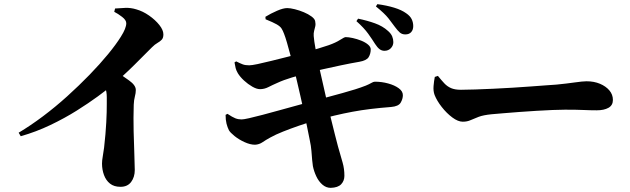

<svg xmlns="http://www.w3.org/2000/svg" viewBox="-20 -846 3040 926"><path d="M70 -206Q127 -240 187 -285Q247 -330 304 -381.5Q361 -433 411.5 -485Q462 -537 501 -584.5Q540 -632 563 -669Q589 -710 589 -734Q589 -749 569 -764.5Q549 -780 531 -789L535 -805Q558 -807 584.5 -808Q611 -809 637 -801Q669 -792 699 -771Q729 -750 748.5 -725.5Q768 -701 768 -680Q768 -663 760 -654.5Q752 -646 739.5 -639Q727 -632 713 -618Q679 -584 628 -533Q577 -482 516 -431Q494 -412 451 -380.5Q408 -349 350 -312.5Q292 -276 223 -243Q154 -210 80 -189ZM561 55Q530 55 510.5 39.5Q491 24 481.5 -2Q472 -28 472 -57Q472 -72 475.5 -91Q479 -110 482 -134Q486 -168 488.5 -198.5Q491 -229 492.5 -255.5Q494 -282 494.5 -304.5Q495 -327 495 -345.5Q495 -364 495 -377Q495 -404 487.5 -423Q480 -442 468 -462L527 -511Q570 -481 602.5 -458Q635 -435 635 -412Q635 -397 630.5 -380.5Q626 -364 625 -341Q623 -277 624.5 -213Q626 -149 628 -99.5Q630 -50 630 -26Q630 8 612.5 31.5Q595 55 561 55Z M1834 -601Q1821 -601 1810.5 -609Q1800 -617 1789 -634Q1776 -655 1756 -683Q1736 -711 1699 -744L1707 -756Q1751 -747 1788.5 -733.5Q1826 -720 1851 -697Q1866 -684 1871.5 -670.5Q1877 -657 1877 -643Q1877 -626 1865 -613.5Q1853 -601 1834 -601ZM1575 60Q1553 60 1535 44.5Q1517 29 1505.5 4.5Q1494 -20 1489 -45Q1487 -56 1485.5 -74.5Q1484 -93 1482 -118Q1480 -143 1474 -170Q1467 -205 1459.5 -242Q1452 -279 1444 -315Q1436 -351 1428.5 -384.5Q1421 -418 1414 -447Q1407 -476 1402 -498Q1391 -541 1381.5 -577Q1372 -613 1364 -640.5Q1356 -668 1350 -683Q1344 -699 1337.5 -709Q1331 -719 1314.5 -728.5Q1298 -738 1261 -753L1260 -765Q1286 -781 1316 -794Q1346 -807 1365 -807Q1380 -807 1402 -801.5Q1424 -796 1445.5 -787Q1467 -778 1482.5 -766.5Q1498 -755 1500 -744Q1503 -730 1500.5 -719Q1498 -708 1495 -697Q1492 -686 1493 -672Q1495 -647 1501.5 -612.5Q1508 -578 1518 -528Q1537 -445 1551 -382.5Q1565 -320 1576 -274.5Q1587 -229 1595.5 -196Q1604 -163 1610 -140Q1624 -91 1632.5 -61.5Q1641 -32 1641 2Q1641 26 1625.5 42.5Q1610 59 1575 60ZM1210 -148Q1187 -148 1159.5 -160.5Q1132 -173 1111 -190Q1090 -207 1084 -218Q1077 -232 1072.5 -249.5Q1068 -267 1068 -292L1077 -297Q1101 -281 1115 -275.5Q1129 -270 1145 -270Q1155 -270 1181.5 -276Q1208 -282 1246 -292Q1284 -302 1327 -314Q1370 -326 1412.5 -337.5Q1455 -349 1491 -359Q1528 -369 1563 -378.5Q1598 -388 1631 -397Q1664 -406 1692.5 -415Q1721 -424 1744 -433Q1761 -440 1771 -446Q1781 -452 1788 -452Q1821 -452 1852 -443.5Q1883 -435 1903 -420.5Q1923 -406 1923 -387Q1923 -369 1912.5 -351Q1902 -333 1866 -330Q1814 -326 1768.5 -320.5Q1723 -315 1680 -307Q1637 -299 1593 -288.5Q1549 -278 1499 -264Q1463 -254 1422.5 -240Q1382 -226 1345.5 -211.5Q1309 -197 1284 -183Q1262 -171 1246 -160Q1230 -149 1210 -148ZM1234 -416Q1218 -416 1197 -428Q1176 -440 1157 -457.5Q1138 -475 1127 -493Q1119 -507 1116.5 -517.5Q1114 -528 1111 -545L1119 -550Q1139 -540 1151 -535.5Q1163 -531 1182 -531Q1194 -531 1222.5 -537Q1251 -543 1289 -552.5Q1327 -562 1367 -572Q1407 -582 1440 -591Q1489 -604 1516.5 -612.5Q1544 -621 1565 -628Q1599 -640 1620 -653.5Q1641 -667 1647 -667Q1661 -667 1681.5 -662.5Q1702 -658 1722 -650Q1742 -642 1755 -631Q1768 -620 1768 -608Q1768 -587 1758 -570.5Q1748 -554 1713 -548Q1672 -541 1624.5 -531Q1577 -521 1535 -511.5Q1493 -502 1468 -495Q1430 -485 1388.5 -472.5Q1347 -460 1317 -446Q1294 -436 1274.5 -426Q1255 -416 1234 -416ZM1935 -680Q1919 -680 1908.5 -689Q1898 -698 1884 -717Q1872 -734 1853.5 -757.5Q1835 -781 1793 -815L1800 -826Q1845 -820 1881 -809Q1917 -798 1939 -782Q1958 -769 1965.5 -753.5Q1973 -738 1973 -720Q1973 -702 1963 -691Q1953 -680 1935 -680Z M2212 -259Q2189 -259 2161.5 -279.5Q2134 -300 2110.5 -330Q2087 -360 2076 -388Q2069 -407 2071 -431Q2073 -455 2077 -475L2092 -480Q2109 -459 2123 -444Q2137 -429 2155.5 -421Q2174 -413 2203 -413Q2232 -413 2272.5 -414.5Q2313 -416 2359 -418Q2405 -420 2451.5 -423Q2498 -426 2540 -429Q2582 -432 2614.5 -434.5Q2647 -437 2664 -438Q2714 -443 2752.5 -448.5Q2791 -454 2809 -454Q2845 -454 2873.5 -442Q2902 -430 2919 -410Q2936 -390 2936 -364Q2936 -338 2914.5 -326Q2893 -314 2858 -314Q2827 -314 2794.5 -315.5Q2762 -317 2705 -317Q2680 -317 2644.5 -315.5Q2609 -314 2567.5 -311.5Q2526 -309 2485.5 -306Q2445 -303 2409.5 -300Q2374 -297 2351 -295Q2311 -291 2288.5 -282.5Q2266 -274 2249.5 -266.5Q2233 -259 2212 -259Z"/></svg>

Font: Noto Serif SC ExtraLight Black
Style: Regular
Weight: 900
Version: Version 2.002-H1;hotconv 1.1.0;makeotfexe 2.6.0